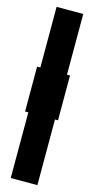

<svg xmlns="http://www.w3.org/2000/svg" viewBox="-124 -693 419 856"><g transform="rotate(15 85.5 -265.0)"><path d="M24 130V-173H9V-380H24V-660H147V-380H161V-173H147V130Z"/></g></svg>

Font: Bricolage Grotesque 48pt Condensed Bricolage Grotesque 48pt Condensed Regular
Style: Bold
Weight: 700
Width: 3
Designer: Mathieu Triay
Foundry: Atelier Triay
Version: Version 1.000; ttfautohint (v1.8.4.7-5d5b);gftools[0.9.32]